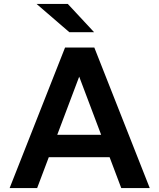

<svg xmlns="http://www.w3.org/2000/svg" viewBox="-20 -957 811 977"><path d="M596 -157H172V-271H596ZM742 0H597L363 -620H403L169 0H29L311 -715H460ZM333 -793 166 -937H325L459 -793Z"/></svg>

Font: Wix Madefor Display
Style: Bold
Weight: 700
Designer: Dalton Maag Ltd
Foundry: Dalton Maag Ltd
Version: Version 3.100